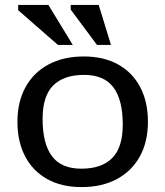

<svg xmlns="http://www.w3.org/2000/svg" viewBox="-20 -752 674 782"><path d="M312 10Q230.5 10 172 -22.8Q113.5 -55.5 82.2 -115.5Q51 -175.5 51 -256Q51 -337 83.8 -396.8Q116.5 -456.5 177.2 -489.2Q238 -522 321.5 -522Q403 -522 461.5 -489.2Q520 -456.5 551.2 -396.8Q582.5 -337 582.5 -256Q582.5 -175 549.8 -115.2Q517 -55.5 456.2 -22.8Q395.5 10 312 10ZM311 -65Q394.5 -65 437.2 -108.5Q480 -152 480 -244Q480 -345 442 -396Q404 -447 322.5 -447Q239.5 -447 196.5 -403.8Q153.5 -360.5 153.5 -268Q153.5 -167 191.5 -116Q229.5 -65 311 -65ZM276.5 -569H216L54 -710.5V-732H177ZM432 -569H375L268 -713V-732H382Z"/></svg>

Font: Newsreader Caption
Style: Regular
Weight: 400
Designer: Hugues Gentile
Foundry: Production Type
Version: Version 1.001